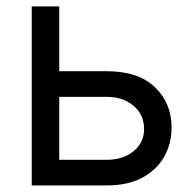

<svg xmlns="http://www.w3.org/2000/svg" viewBox="-20 -565 594 585"><path d="M149.1 -348H305.4Q401.3 -348 452.1 -299.4Q502.8 -250.7 502.8 -176.1Q502.8 -127.1 480.1 -87.2Q457.4 -47.2 413.4 -23.6Q369.3 0 305.4 0H76.7V-545.5H160.5V-78.1H305.4Q355.1 -78.1 387.1 -104.4Q419 -130.7 419 -171.9Q419 -215.2 387.1 -242.5Q355.1 -269.9 305.4 -269.9H149.1Z"/></svg>

Font: DeltaSans
Style: Regular
Weight: 400
Designer: Rasmus Andersson
Foundry: rsms
Version: Version 3.012